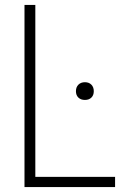

<svg xmlns="http://www.w3.org/2000/svg" viewBox="-20 -760 490 780"><path d="M79.5 0V-740H123.5V-41.5H447.5V0ZM325 -354Q308.5 -354 298.5 -363.5Q288.5 -373 288.5 -389.5Q288.5 -406 298.5 -416Q308.5 -426 325 -426Q341.5 -426 351.2 -416Q361 -406 361 -389.5Q361 -373 351.2 -363.5Q341.5 -354 325 -354Z"/></svg>

Font: Encode Sans Condensed Condensed ExtraLight
Style: Regular
Weight: 200
Width: 3
Designer: Multiple Designers
Foundry: Impallari Type
Version: Version 3.000; ttfautohint (v1.8.3) -l 8 -r 50 -G 200 -x 14 